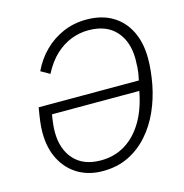

<svg xmlns="http://www.w3.org/2000/svg" viewBox="-106 -809 884 920"><g transform="rotate(-15 335.5 -349.0)"><path d="M293 12Q225 12 172.5 -18.5Q120 -49 90 -106Q60 -163 60 -241Q60 -266 63.5 -294.5Q67 -323 74 -363H571Q579 -398 580.5 -423.5Q582 -449 582 -466Q582 -553 535 -605.5Q488 -658 399 -658Q355 -658 313.5 -642Q272 -626 235.5 -592.5Q199 -559 170 -503L126 -528Q152 -583 193 -623.5Q234 -664 287 -687Q340 -710 403 -710Q478 -710 531 -678.5Q584 -647 612.5 -589.5Q641 -532 641 -454Q641 -423 637.5 -390.5Q634 -358 628 -326Q615 -259 588 -198.5Q561 -138 519 -90.5Q477 -43 421 -15.5Q365 12 293 12ZM297 -40Q365 -40 418 -72.5Q471 -105 507.5 -166Q544 -227 560 -314H127Q123 -292 120.5 -269Q118 -246 118 -229Q118 -143 164.5 -91.5Q211 -40 297 -40Z"/></g></svg>

Font: IBM Plex Sans Light
Style: Italic
Weight: 300
Italic angle: -11.31°
Designer: Mike Abbink, Paul van der Laan, Pieter van Rosmalen
Foundry: Bold Monday
Version: Version 3.201